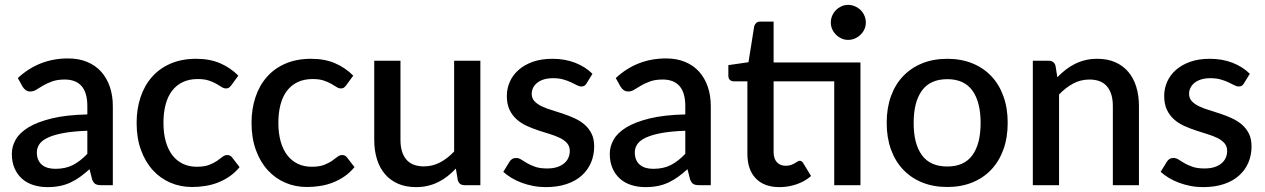

<svg xmlns="http://www.w3.org/2000/svg" viewBox="-20 -759 5186 787"><path d="M338 -223Q280.5 -221 241 -213.8Q201.5 -206.5 177 -195.2Q152.5 -184 141.8 -168.5Q131 -153 131 -134.5Q131 -116.5 136.8 -103.8Q142.5 -91 152.8 -82.8Q163 -74.5 176.8 -70.8Q190.5 -67 207 -67Q249 -67 279.2 -82.8Q309.5 -98.5 338 -128.5ZM53 -439Q139.5 -519.5 259 -519.5Q303 -519.5 337.2 -505.2Q371.5 -491 394.8 -465Q418 -439 430.2 -403.2Q442.5 -367.5 442.5 -324V0H394.5Q379 0 371 -4.8Q363 -9.5 357.5 -24L347 -65.5Q327.5 -48 308.5 -34.2Q289.5 -20.5 269.2 -11Q249 -1.5 225.8 3.2Q202.5 8 174.5 8Q143.5 8 116.8 -0.5Q90 -9 70.5 -26.2Q51 -43.5 39.8 -69Q28.5 -94.5 28.5 -129Q28.5 -158.5 44.2 -186.5Q60 -214.5 96.2 -236.8Q132.5 -259 191.8 -273.5Q251 -288 338 -290V-324Q338 -379 314.5 -406Q291 -433 245.5 -433Q214.5 -433 193.5 -425.2Q172.5 -417.5 157 -408.5Q141.5 -399.5 129.5 -391.8Q117.5 -384 104 -384Q93 -384 85.2 -389.8Q77.5 -395.5 72.5 -404Z M928.5 -410Q923.5 -403.5 919 -400Q914.5 -396.5 906 -396.5Q897.5 -396.5 888.2 -402.5Q879 -408.5 866.2 -415.8Q853.5 -423 835.5 -429Q817.5 -435 790.5 -435Q755.5 -435 729.2 -422.5Q703 -410 685.2 -386.8Q667.5 -363.5 658.8 -330.2Q650 -297 650 -255.5Q650 -212.5 659.5 -179Q669 -145.5 686.8 -122.5Q704.5 -99.5 729.8 -87.5Q755 -75.5 786.5 -75.5Q817.5 -75.5 837 -83Q856.5 -90.5 869.5 -99.5Q882.5 -108.5 891.8 -116Q901 -123.5 911.5 -123.5Q924.5 -123.5 931.5 -113.5L962 -74Q943.5 -51.5 921 -36Q898.5 -20.5 873.5 -10.8Q848.5 -1 821.5 3.2Q794.5 7.5 767 7.5Q719.5 7.5 678.2 -10.2Q637 -28 606.2 -61.8Q575.5 -95.5 557.8 -144.2Q540 -193 540 -255.5Q540 -312 556 -360.2Q572 -408.5 602.8 -443.5Q633.5 -478.5 679 -498.2Q724.5 -518 784 -518Q839.5 -518 881.8 -500Q924 -482 957 -449Z M1399.5 -410Q1394.5 -403.5 1390 -400Q1385.5 -396.5 1377 -396.5Q1368.5 -396.5 1359.2 -402.5Q1350 -408.5 1337.2 -415.8Q1324.5 -423 1306.5 -429Q1288.5 -435 1261.5 -435Q1226.5 -435 1200.2 -422.5Q1174 -410 1156.2 -386.8Q1138.5 -363.5 1129.8 -330.2Q1121 -297 1121 -255.5Q1121 -212.5 1130.5 -179Q1140 -145.5 1157.8 -122.5Q1175.5 -99.5 1200.8 -87.5Q1226 -75.5 1257.5 -75.5Q1288.5 -75.5 1308 -83Q1327.5 -90.5 1340.5 -99.5Q1353.5 -108.5 1362.8 -116Q1372 -123.5 1382.5 -123.5Q1395.5 -123.5 1402.5 -113.5L1433 -74Q1414.5 -51.5 1392 -36Q1369.5 -20.5 1344.5 -10.8Q1319.5 -1 1292.5 3.2Q1265.5 7.5 1238 7.5Q1190.5 7.5 1149.2 -10.2Q1108 -28 1077.2 -61.8Q1046.5 -95.5 1028.8 -144.2Q1011 -193 1011 -255.5Q1011 -312 1027 -360.2Q1043 -408.5 1073.8 -443.5Q1104.5 -478.5 1150 -498.2Q1195.5 -518 1255 -518Q1310.5 -518 1352.8 -500Q1395 -482 1428 -449Z M1949 -510V0H1884Q1862.5 0 1856.5 -20.5L1848.5 -68Q1832.5 -51 1814.8 -37Q1797 -23 1777 -13Q1757 -3 1734.2 2.5Q1711.5 8 1685.5 8Q1643.5 8 1611.5 -6Q1579.5 -20 1557.8 -45.5Q1536 -71 1525 -106.8Q1514 -142.5 1514 -185.5V-510H1621.5V-185.5Q1621.5 -134 1645.2 -105.5Q1669 -77 1717.5 -77Q1753 -77 1783.8 -93.2Q1814.5 -109.5 1841.5 -138V-510Z M2384.5 -417.5Q2380.5 -410.5 2375.5 -407.5Q2370.5 -404.5 2363 -404.5Q2354.5 -404.5 2344.5 -409.8Q2334.5 -415 2321 -421.5Q2307.5 -428 2289.2 -433.2Q2271 -438.5 2246.5 -438.5Q2226.5 -438.5 2210.2 -433.8Q2194 -429 2182.8 -420.2Q2171.5 -411.5 2165.5 -399.8Q2159.5 -388 2159.5 -374.5Q2159.5 -356.5 2170.5 -344.5Q2181.5 -332.5 2199.5 -323.8Q2217.5 -315 2240.5 -308Q2263.5 -301 2287.5 -293Q2311.5 -285 2334.5 -274.5Q2357.5 -264 2375.5 -248.8Q2393.5 -233.5 2404.5 -211.8Q2415.5 -190 2415.5 -159Q2415.5 -123 2402.5 -92.5Q2389.5 -62 2364.5 -39.5Q2339.5 -17 2302.2 -4.5Q2265 8 2217 8Q2190.5 8 2165.8 3.2Q2141 -1.5 2118.8 -9.8Q2096.5 -18 2077.2 -29.5Q2058 -41 2043 -54.5L2068 -95.5Q2072.5 -103 2079.2 -107.2Q2086 -111.5 2096 -111.5Q2106.5 -111.5 2116.8 -104.8Q2127 -98 2140.8 -90Q2154.5 -82 2174 -75.2Q2193.5 -68.5 2222.5 -68.5Q2246.5 -68.5 2264 -74.2Q2281.5 -80 2293 -90Q2304.5 -100 2310 -112.8Q2315.5 -125.5 2315.5 -140Q2315.5 -159.5 2304.5 -172Q2293.5 -184.5 2275.2 -193.5Q2257 -202.5 2233.8 -209.5Q2210.5 -216.5 2186.5 -224.5Q2162.5 -232.5 2139.2 -243Q2116 -253.5 2097.8 -269.8Q2079.5 -286 2068.5 -309.2Q2057.5 -332.5 2057.5 -366Q2057.5 -396.5 2069.8 -424Q2082 -451.5 2105.8 -472.5Q2129.5 -493.5 2164.2 -505.8Q2199 -518 2244.5 -518Q2296 -518 2338 -501.5Q2380 -485 2408.5 -456.5Z M2789 -223Q2731.5 -221 2692 -213.8Q2652.5 -206.5 2628 -195.2Q2603.5 -184 2592.8 -168.5Q2582 -153 2582 -134.5Q2582 -116.5 2587.8 -103.8Q2593.5 -91 2603.8 -82.8Q2614 -74.5 2627.8 -70.8Q2641.5 -67 2658 -67Q2700 -67 2730.2 -82.8Q2760.5 -98.5 2789 -128.5ZM2504 -439Q2590.5 -519.5 2710 -519.5Q2754 -519.5 2788.2 -505.2Q2822.5 -491 2845.8 -465Q2869 -439 2881.2 -403.2Q2893.5 -367.5 2893.5 -324V0H2845.5Q2830 0 2822 -4.8Q2814 -9.5 2808.5 -24L2798 -65.5Q2778.5 -48 2759.5 -34.2Q2740.5 -20.5 2720.2 -11Q2700 -1.5 2676.8 3.2Q2653.5 8 2625.5 8Q2594.5 8 2567.8 -0.5Q2541 -9 2521.5 -26.2Q2502 -43.5 2490.8 -69Q2479.5 -94.5 2479.5 -129Q2479.5 -158.5 2495.2 -186.5Q2511 -214.5 2547.2 -236.8Q2583.5 -259 2642.8 -273.5Q2702 -288 2789 -290V-324Q2789 -379 2765.5 -406Q2742 -433 2696.5 -433Q2665.5 -433 2644.5 -425.2Q2623.5 -417.5 2608 -408.5Q2592.5 -399.5 2580.5 -391.8Q2568.5 -384 2555 -384Q2544 -384 2536.2 -389.8Q2528.5 -395.5 2523.5 -404Z M3507 0H3399.5V-425.5H3151V-136Q3151 -108.5 3164.5 -94Q3178 -79.5 3200.5 -79.5Q3213 -79.5 3222 -82.8Q3231 -86 3237.5 -89.8Q3244 -93.5 3248.8 -96.8Q3253.5 -100 3258 -100Q3267 -100 3272.5 -90L3304.5 -37.5Q3279.5 -15.5 3245.5 -3.8Q3211.5 8 3175.5 8Q3112 8 3077.8 -27.8Q3043.5 -63.5 3043.5 -128.5V-425.5H2987.5Q2978.5 -425.5 2972 -431.2Q2965.5 -437 2965.5 -448.5V-492L3048 -504L3071.5 -651.5Q3074 -660 3080 -665.2Q3086 -670.5 3096 -670.5H3151V-503H3507ZM3529 -666.5Q3529 -652 3523.2 -639.2Q3517.5 -626.5 3507.5 -616.8Q3497.5 -607 3484.2 -601.2Q3471 -595.5 3456.5 -595.5Q3442 -595.5 3429.2 -601.2Q3416.5 -607 3406.8 -616.8Q3397 -626.5 3391.2 -639.2Q3385.5 -652 3385.5 -666.5Q3385.5 -681.5 3391.2 -694.8Q3397 -708 3406.8 -717.8Q3416.5 -727.5 3429.2 -733.2Q3442 -739 3456.5 -739Q3471 -739 3484.2 -733.2Q3497.5 -727.5 3507.5 -717.8Q3517.5 -708 3523.2 -694.8Q3529 -681.5 3529 -666.5Z M3863 -518Q3919.5 -518 3965.2 -499.5Q4011 -481 4043.2 -447Q4075.5 -413 4093 -364.5Q4110.5 -316 4110.5 -255.5Q4110.5 -195 4093 -146.5Q4075.5 -98 4043.2 -63.8Q4011 -29.5 3965.2 -11Q3919.5 7.5 3863 7.5Q3806 7.5 3760.2 -11Q3714.5 -29.5 3682 -63.8Q3649.5 -98 3632 -146.5Q3614.5 -195 3614.5 -255.5Q3614.5 -316 3632 -364.5Q3649.5 -413 3682 -447Q3714.5 -481 3760.2 -499.5Q3806 -518 3863 -518ZM3863 -76.5Q3932 -76.5 3965.8 -122.8Q3999.5 -169 3999.5 -255Q3999.5 -341 3965.8 -387.8Q3932 -434.5 3863 -434.5Q3793 -434.5 3759 -387.8Q3725 -341 3725 -255Q3725 -169 3759 -122.8Q3793 -76.5 3863 -76.5Z M4314 -442.5Q4330.5 -459.5 4348.2 -473.2Q4366 -487 4386 -497Q4406 -507 4428.5 -512.5Q4451 -518 4477.5 -518Q4519.5 -518 4551.2 -504Q4583 -490 4604.8 -464.5Q4626.5 -439 4637.5 -403.2Q4648.5 -367.5 4648.5 -324.5V0H4541.5V-324.5Q4541.5 -376 4517.8 -404.5Q4494 -433 4445.5 -433Q4409.5 -433 4378.8 -416.5Q4348 -400 4321 -371.5V0H4213.5V-510H4278.5Q4300.5 -510 4306.5 -489.5Z M5079 -417.5Q5075 -410.5 5070 -407.5Q5065 -404.5 5057.5 -404.5Q5049 -404.5 5039 -409.8Q5029 -415 5015.5 -421.5Q5002 -428 4983.8 -433.2Q4965.5 -438.5 4941 -438.5Q4921 -438.5 4904.8 -433.8Q4888.5 -429 4877.2 -420.2Q4866 -411.5 4860 -399.8Q4854 -388 4854 -374.5Q4854 -356.5 4865 -344.5Q4876 -332.5 4894 -323.8Q4912 -315 4935 -308Q4958 -301 4982 -293Q5006 -285 5029 -274.5Q5052 -264 5070 -248.8Q5088 -233.5 5099 -211.8Q5110 -190 5110 -159Q5110 -123 5097 -92.5Q5084 -62 5059 -39.5Q5034 -17 4996.8 -4.5Q4959.5 8 4911.5 8Q4885 8 4860.2 3.2Q4835.5 -1.5 4813.2 -9.8Q4791 -18 4771.8 -29.5Q4752.5 -41 4737.5 -54.5L4762.5 -95.5Q4767 -103 4773.8 -107.2Q4780.5 -111.5 4790.5 -111.5Q4801 -111.5 4811.2 -104.8Q4821.5 -98 4835.2 -90Q4849 -82 4868.5 -75.2Q4888 -68.5 4917 -68.5Q4941 -68.5 4958.5 -74.2Q4976 -80 4987.5 -90Q4999 -100 5004.5 -112.8Q5010 -125.5 5010 -140Q5010 -159.5 4999 -172Q4988 -184.5 4969.8 -193.5Q4951.5 -202.5 4928.2 -209.5Q4905 -216.5 4881 -224.5Q4857 -232.5 4833.8 -243Q4810.5 -253.5 4792.2 -269.8Q4774 -286 4763 -309.2Q4752 -332.5 4752 -366Q4752 -396.5 4764.2 -424Q4776.5 -451.5 4800.2 -472.5Q4824 -493.5 4858.8 -505.8Q4893.5 -518 4939 -518Q4990.5 -518 5032.5 -501.5Q5074.5 -485 5103 -456.5Z"/></svg>

Font: Lato SemiBold
Style: Regular
Weight: 600
Designer: Lukasz Dziedzic with Adam Twardoch and Botio Nikoltchev
Foundry: tyPoland Lukasz Dziedzic
Version: Version 2.015; 2015-08-06; http://www.latofonts.com/